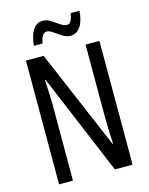

<svg xmlns="http://www.w3.org/2000/svg" viewBox="-132 -988 833 1070"><g transform="rotate(-15 284.5 -452.5)"><path d="M497 0H395L151 -582H147Q153 -500 153 -438V0H73V-714H175L419 -141H422Q420 -185 418.5 -221.5Q417 -258 417 -286V-714H497ZM137 -782Q140 -814 149 -841.5Q158 -869 175 -886.5Q192 -904 220 -904Q245 -904 266.5 -889.5Q288 -875 308.5 -861Q329 -847 347 -847Q362 -847 370 -863Q378 -879 382 -905H433Q429 -846 407 -814.5Q385 -783 351 -783Q327 -783 304 -797.5Q281 -812 261 -826.5Q241 -841 225 -841Q212 -841 202 -825.5Q192 -810 187 -782Z"/></g></svg>

Font: Noto Sans Lao ExtraCondensed
Style: Regular
Weight: 400
Width: 2
Designer: Monotype Design Team
Foundry: Monotype Imaging Inc.
Version: Version 2.004; ttfautohint (v1.8.4.7-5d5b)